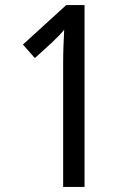

<svg xmlns="http://www.w3.org/2000/svg" viewBox="-20 -734 512 754"><path d="M312 0V-714H240L70 -559L117 -506L183 -566C206 -588 221 -603 232 -617C230 -574 228 -534 228 -486V0Z"/></svg>

Font: Noto Sans Lao Looped Condensed
Style: Regular
Weight: 400
Width: 3
Designer: Mark Frömberg, Ben Mitchell
Foundry: The Fontpad Ltd
Version: Version 1.002